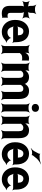

<svg xmlns="http://www.w3.org/2000/svg" viewBox="1473 -2307 846 3860"><g transform="rotate(90 1896.0 -377.0)"><path d="M235 10C264 10 287 6 309 0C314 -1 323 1 326 4L328 1C325 -2 321 -11 321 -16V-104C321 -107 324 -110 326 -112L323 -115C321 -113 318 -109 315 -109C304 -107 292 -106 279 -106C240 -106 225 -122 225 -161V-380C225 -401 215 -438 204 -449L201 -446C212 -435 249 -425 270 -425C291 -425 325 -412 336 -401L339 -404C328 -415 315 -449 315 -470V-483C315 -504 328 -538 339 -549L336 -552C325 -541 291 -528 270 -528C249 -528 212 -518 201 -507L204 -504C215 -515 225 -552 225 -573V-608C225 -632 239 -669 251 -682L249 -684C236 -672 199 -658 175 -658H134C110 -658 73 -672 60 -684L58 -682C70 -669 84 -632 84 -608V-567C84 -548 92 -517 102 -507L105 -510C95 -520 64 -528 46 -528C27 -528 -1 -539 -11 -549L-14 -546C-4 -536 7 -508 7 -490V-464C7 -445 -4 -417 -14 -407L-11 -404C-1 -414 27 -425 46 -425C64 -425 95 -433 105 -443L102 -446C92 -436 84 -405 84 -387V-146C84 -43 133 10 235 10Z M595 -538C563 -538 533 -531 507 -518C424 -479 367 -390 367 -265V-246C367 -211 373 -178 385 -147C420 -55 499 10 607 10C676 10 731 -16 772 -57C784 -69 811 -80 823 -79L824 -83C811 -84 784 -98 773 -111L742 -146C735 -154 731 -169 732 -177L728 -178C727 -170 719 -153 711 -146C688 -120 657 -104 616 -104C561 -104 525 -140 511 -192C508 -206 497 -226 489 -233L488 -229C496 -223 515 -218 529 -218H784C798 -218 820 -209 828 -202L830 -204C823 -212 814 -234 814 -248V-278C814 -434 737 -538 595 -538ZM675 -326V-320C675 -317 675 -311 677 -310L679 -312C678 -314 672 -314 669 -314H533C519 -314 496 -308 488 -301L490 -297C498 -305 509 -328 513 -344C523 -389 548 -424 594 -424C646 -424 675 -387 675 -326Z M1186 -391 1188 -393C1186 -395 1182 -399 1182 -403L1184 -527C1184 -529 1187 -532 1188 -533L1186 -536C1185 -535 1182 -533 1180 -533C1169 -536 1152 -538 1140 -538C1092 -538 1060 -515 1040 -485C1033 -474 1024 -458 1021 -449L1024 -448C1028 -457 1029 -475 1028 -488V-497C1027 -511 1034 -534 1040 -542L1039 -545C1032 -537 1009 -528 994 -528H942C918 -528 881 -542 868 -554L866 -552C878 -539 892 -502 892 -478V-50C892 -26 878 11 866 24L868 26C881 14 918 0 942 0H983C1007 0 1042 14 1053 26L1055 24C1045 11 1033 -26 1033 -50V-334C1033 -337 1033 -350 1031 -351L1029 -348C1030 -347 1037 -354 1038 -356C1054 -385 1083 -400 1132 -400C1149 -400 1177 -400 1186 -391Z M1463 -423C1474 -423 1484 -422 1492 -420C1522 -411 1531 -379 1531 -335V-50C1531 -26 1519 11 1509 24L1510 26C1521 14 1557 0 1581 0H1622C1646 0 1681 14 1692 26L1694 24C1684 11 1672 -26 1672 -50V-357C1671 -358 1671 -365 1670 -366L1669 -362C1670 -362 1673 -367 1673 -368C1686 -400 1708 -423 1746 -423C1796 -423 1814 -396 1814 -336V-50C1814 -26 1802 11 1792 24L1793 26C1804 14 1840 0 1864 0H1906C1930 0 1967 14 1980 26L1982 24C1970 11 1956 -26 1956 -50V-336C1956 -462 1909 -538 1790 -538C1734 -538 1696 -515 1668 -478C1659 -469 1651 -452 1651 -443H1655C1655 -452 1645 -472 1637 -483C1611 -518 1570 -538 1515 -538C1466 -538 1428 -518 1402 -489C1393 -479 1379 -462 1374 -452L1378 -450C1382 -461 1384 -480 1383 -495V-498C1382 -512 1389 -534 1395 -541L1392 -544C1386 -537 1365 -528 1351 -528H1298C1274 -528 1237 -542 1224 -554L1222 -552C1234 -539 1248 -502 1248 -478V-50C1248 -26 1234 11 1222 24L1224 26C1237 14 1274 0 1298 0H1339C1363 0 1398 14 1409 26L1411 24C1401 11 1389 -26 1389 -50V-361C1389 -364 1389 -378 1387 -379L1384 -376C1386 -375 1393 -382 1395 -384C1409 -408 1431 -423 1463 -423Z M2206 -50V-478C2206 -502 2220 -539 2232 -552L2230 -554C2217 -542 2180 -528 2156 -528H2115C2091 -528 2054 -542 2041 -554L2039 -552C2051 -539 2065 -502 2065 -478V-50C2065 -26 2051 11 2039 24L2041 26C2054 14 2091 0 2115 0H2156C2180 0 2217 14 2230 26L2232 24C2220 11 2206 -26 2206 -50ZM2135 -592C2182 -592 2214 -619 2214 -665C2214 -711 2182 -738 2135 -738C2089 -738 2056 -709 2056 -665C2056 -619 2089 -592 2135 -592Z M2532 -423C2582 -423 2603 -397 2603 -337V-50C2603 -26 2591 11 2581 24L2583 26C2594 14 2629 0 2653 0H2694C2718 0 2755 14 2768 26L2770 24C2758 11 2744 -26 2744 -50V-336C2744 -460 2699 -538 2581 -538C2533 -538 2495 -517 2468 -487C2459 -477 2445 -460 2440 -450L2444 -448C2448 -459 2450 -478 2449 -493V-498C2448 -511 2456 -534 2462 -542L2459 -545C2453 -537 2430 -528 2416 -528H2364C2340 -528 2303 -542 2290 -554L2288 -552C2300 -539 2314 -502 2314 -478V-50C2314 -26 2300 11 2288 24L2290 26C2303 14 2340 0 2364 0H2405C2429 0 2465 14 2476 26L2477 24C2467 11 2455 -26 2455 -50V-359C2455 -362 2454 -378 2452 -379L2450 -375C2452 -374 2461 -383 2463 -385C2477 -407 2501 -423 2532 -423Z M3054 -538C3022 -538 2993 -531 2967 -518C2883 -479 2826 -390 2826 -265V-246C2826 -211 2832 -178 2844 -147C2879 -55 2958 10 3066 10C3135 10 3190 -16 3231 -57C3243 -69 3270 -80 3282 -79L3283 -83C3270 -84 3243 -98 3232 -111L3201 -146C3194 -154 3190 -169 3191 -177L3187 -178C3186 -170 3178 -153 3170 -146C3147 -120 3116 -104 3075 -104C3020 -104 2984 -140 2970 -192C2967 -206 2956 -226 2948 -233L2947 -229C2955 -223 2974 -218 2988 -218H3243C3257 -218 3279 -209 3287 -202L3289 -204C3282 -212 3273 -234 3273 -248V-278C3273 -434 3196 -538 3054 -538ZM3134 -326V-320C3134 -317 3134 -311 3136 -310L3138 -312C3137 -314 3131 -314 3128 -314H2992C2978 -314 2955 -308 2947 -301L2949 -297C2957 -305 2968 -328 2972 -344C2982 -389 3007 -424 3053 -424C3105 -424 3134 -387 3134 -326ZM3051 -727 3008 -647C2993 -619 2962 -589 2943 -577L2945 -573C2964 -585 3002 -599 3031 -599H3060C3065 -599 3079 -594 3081 -590L3084 -591C3082 -596 3089 -611 3092 -616L3154 -693C3185 -728 3238 -762 3270 -777L3268 -780C3236 -766 3174 -750 3129 -750H3087C3080 -750 3063 -757 3060 -762L3057 -761C3060 -755 3055 -734 3051 -727Z M3559 -538C3527 -538 3497 -531 3471 -518C3388 -479 3331 -390 3331 -265V-246C3331 -211 3337 -178 3349 -147C3384 -55 3463 10 3571 10C3640 10 3695 -16 3736 -57C3748 -69 3775 -80 3787 -79L3788 -83C3775 -84 3748 -98 3737 -111L3706 -146C3699 -154 3695 -169 3696 -177L3692 -178C3691 -170 3683 -153 3675 -146C3652 -120 3621 -104 3580 -104C3525 -104 3489 -140 3475 -192C3472 -206 3461 -226 3453 -233L3452 -229C3460 -223 3479 -218 3493 -218H3748C3762 -218 3784 -209 3792 -202L3794 -204C3787 -212 3778 -234 3778 -248V-278C3778 -434 3701 -538 3559 -538ZM3639 -326V-320C3639 -317 3639 -311 3641 -310L3643 -312C3642 -314 3636 -314 3633 -314H3497C3483 -314 3460 -308 3452 -301L3454 -297C3462 -305 3473 -328 3477 -344C3487 -389 3512 -424 3558 -424C3610 -424 3639 -387 3639 -326Z"/></g></svg>

Font: Asimov
Style: EdgeNar
Weight: 500
Designer: Google
Version: Version 2.000980: 2014